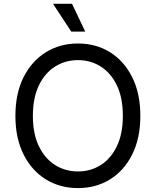

<svg xmlns="http://www.w3.org/2000/svg" viewBox="-20 -962 805 992"><path d="M382.8 9.8Q289.6 9.8 216.6 -35.4Q143.6 -80.6 101.6 -164.3Q59.6 -248 59.6 -363.3Q59.6 -479 101.6 -562.7Q143.6 -646.5 216.6 -691.9Q289.6 -737.3 382.8 -737.3Q476.1 -737.3 548.8 -691.9Q621.6 -646.5 663.3 -562.7Q705.1 -479 705.1 -363.3Q705.1 -248 663.3 -164.3Q621.6 -80.6 548.8 -35.4Q476.1 9.8 382.8 9.8ZM382.8 -76.2Q447.8 -76.2 500.2 -109.1Q552.7 -142.1 583.7 -206.3Q614.7 -270.5 614.7 -363.3Q614.7 -457 583.7 -521.2Q552.7 -585.4 500.2 -618.4Q447.8 -651.4 382.8 -651.4Q317.4 -651.4 264.6 -618.2Q211.9 -585 180.9 -520.8Q149.9 -456.5 149.9 -363.3Q149.9 -270.5 180.9 -206.5Q211.9 -142.6 264.6 -109.4Q317.4 -76.2 382.8 -76.2ZM348.1 -798.8 253.9 -942.4H352.1L420.4 -798.8Z"/></svg>

Font: Inter Variable LoSnoCo
Style: Regular
Weight: 400
Designer: Rasmus Andersson
Foundry: rsms
Version: Version 4.000;git-a52131595; featfreeze: case,dlig,ss01,ss02